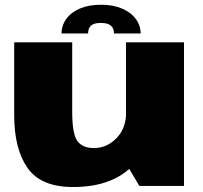

<svg xmlns="http://www.w3.org/2000/svg" viewBox="-20 -766 838 791"><path d="M554 0H738V-591.5H499V-93ZM277.5 -591.5H38.5V-291Q38.5 -152.5 93.5 -74Q148.5 4.5 281 4.5Q446 4.5 531.5 -88.8Q617 -182 617 -259.5L500 -306.5Q500 -237.5 460 -196.8Q420 -156 367 -156Q320 -156 298.8 -185Q277.5 -214 277.5 -305.5ZM396.5 -746.5Q346 -746.5 309.5 -731Q273 -715.5 253.2 -688.2Q233.5 -661 233.5 -628H343Q343 -643 348.5 -652.5Q354 -662 365.5 -666.8Q377 -671.5 396.5 -671.5Q413.5 -671.5 425.2 -667Q437 -662.5 443.2 -653Q449.5 -643.5 449.5 -628H559.5Q559.5 -661 539.2 -688.2Q519 -715.5 482.2 -731Q445.5 -746.5 396.5 -746.5Z"/></svg>

Font: Anybody SemiExpanded Black
Style: Regular
Weight: 900
Width: 6
Version: Version 1.113;gftools[0.9.25]